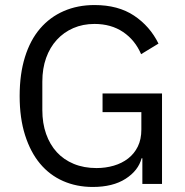

<svg xmlns="http://www.w3.org/2000/svg" viewBox="-20 -730 735 762"><path d="M545 -102H542Q529 -53 478.5 -20.5Q428 12 348 12Q284 12 230.5 -11.5Q177 -35 139 -80.5Q101 -126 79.5 -193.5Q58 -261 58 -349Q58 -436 79 -503.5Q100 -571 139 -616.5Q178 -662 233 -686Q288 -710 355 -710Q449 -710 512 -668Q575 -626 609 -557L540 -515Q516 -571 468.5 -603Q421 -635 355 -635Q309 -635 271 -618.5Q233 -602 205.5 -572Q178 -542 163 -500Q148 -458 148 -406V-293Q148 -241 163 -198.5Q178 -156 205.5 -126Q233 -96 273 -79.5Q313 -63 363 -63Q399 -63 431.5 -72.5Q464 -82 488.5 -101Q513 -120 527 -148.5Q541 -177 541 -216V-285H387V-359H623V0H545Z"/></svg>

Font: IBM Plex Sans Arabic
Style: Regular
Weight: 400
Designer: Mike Abbink, Paul van der Laan, Pieter van Rosmalen, Wael Morcos, Khajak Apelian
Foundry: Bold Monday
Version: Version 1.1